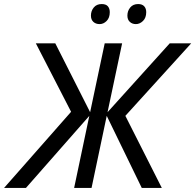

<svg xmlns="http://www.w3.org/2000/svg" viewBox="-70 -928 964 948"><path d="M-50 0 281 -376 107 -714H203L375 -374L447 -714H533L461 -374L768 -714H874L549 -356L729 0H630L457 -356L382 0H296L371 -356L58 0ZM601 -809Q583 -809 571 -820Q559 -831 559 -851Q559 -874 573 -891Q587 -908 612 -908Q632 -908 642 -897Q652 -886 652 -868Q652 -840 636 -824.5Q620 -809 601 -809ZM422 -809Q403 -809 391 -820Q379 -831 379 -851Q379 -874 393 -891Q407 -908 432 -908Q453 -908 462.5 -897Q472 -886 472 -868Q472 -840 456.5 -824.5Q441 -809 422 -809Z"/></svg>

Font: Noto Sans IKEA
Style: Italic
Weight: 400
Italic angle: -12°
Designer: Monotype Design Team
Foundry: Monotype Imaging Inc.
Version: Version 2.001